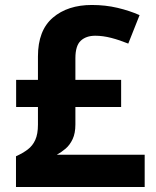

<svg xmlns="http://www.w3.org/2000/svg" viewBox="-20 -744 621 764"><path d="M345.6 -724.2Q399.4 -724.2 447.6 -712.8Q495.9 -701.4 535.4 -683.8L490.4 -570.5Q456.1 -584.5 422.7 -593.2Q389.2 -601.8 359.2 -601.8Q322.9 -601.8 301.5 -582.1Q280 -562.3 280 -512.2V-426.3H462V-318.2H280V-248.9Q280 -213.8 269 -190.4Q258 -166.9 240.9 -152.4Q223.9 -138 205.9 -128.2H555.7V0H43.6V-122.2Q71.4 -134.7 90.6 -149.4Q109.9 -164 120.4 -187.3Q131 -210.7 131 -247.9V-318.2H44.2V-426.3H131V-519.4Q131 -623 190.2 -673.6Q249.3 -724.2 345.6 -724.2Z"/></svg>

Font: Noto Sans Symbols
Style: Regular
Weight: 400
Designer: Monotype Design Team
Foundry: Monotype Imaging Inc.
Version: Version 2.002